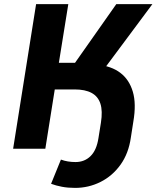

<svg xmlns="http://www.w3.org/2000/svg" viewBox="-20 -725 763 936"><path d="M346 191Q311 191 282 185.5Q253 180 229 171L277 53Q293 59 311 62Q329 65 348 65Q392 65 421.5 36Q451 7 460 -52L472 -127Q481 -184 469.5 -219.5Q458 -255 426.5 -272Q395 -289 344 -289H247L201 0H44L156 -705H313L267 -419H375L329 -395L547 -705H723L470 -365L454 -410Q523 -403 566.5 -370Q610 -337 627.5 -278Q645 -219 630 -132L618 -55Q607 23 567.5 78Q528 133 470 162Q412 191 346 191Z"/></svg>

Font: Nunito Sans 7pt SemiCondensed ExtraBold
Style: Italic
Weight: 800
Width: 4
Italic angle: -9°
Designer: Vernon Adams
Foundry: Vernon Adams
Version: Version 3.101;gftools[0.9.27]